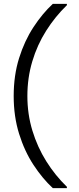

<svg xmlns="http://www.w3.org/2000/svg" viewBox="-20 -831 409 996"><path d="M254 145Q200 95 153.5 24Q107 -47 79 -137Q51 -227 51 -333Q51 -440 79 -529.5Q107 -619 153.5 -690Q200 -761 254 -811H327V-804Q266 -745 219.5 -671.5Q173 -598 147.5 -512.5Q122 -427 122 -333Q122 -239 148 -153.5Q174 -68 220 5.5Q266 79 327 138V145Z"/></svg>

Font: DM Sans 10pt Light
Style: Regular
Weight: 300
Version: Version 4.004;gftools[0.9.30]